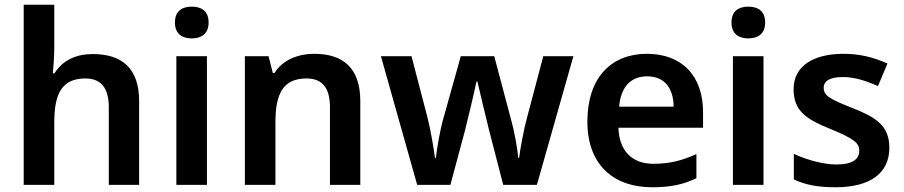

<svg xmlns="http://www.w3.org/2000/svg" viewBox="-20 -780 3812 810"><path d="M209 -582V-760H80V0H209V-264C209 -383 240 -449 340 -449C407 -449 439 -408 439 -327V0H567V-354C567 -493 493 -552 371 -552C303 -552 245 -527 210 -471H203C205 -492 209 -538 209 -582Z M789 -752C750 -752 718 -735 718 -685C718 -636 750 -618 789 -618C828 -618 860 -636 860 -685C860 -735 828 -752 789 -752ZM853 -543H724V0H853Z M1306 -553C1238 -553 1173 -528 1138 -472H1131L1113 -543H1013V0H1142V-264C1142 -383 1173 -449 1273 -449C1341 -449 1372 -408 1372 -327V0H1500V-354C1500 -493 1427 -553 1306 -553Z M2044 -228 2103 0H2245L2399 -543H2272L2204 -286C2189 -232 2174 -147 2170 -114H2166C2164 -151 2148 -234 2138 -268L2065 -543H1924L1847 -268C1839 -240 1822 -150 1819 -114H1815C1810 -152 1797 -233 1783 -286L1716 -543H1587L1740 0H1880L1941 -227C1954 -277 1983 -400 1990 -436H1994C2002 -400 2032 -277 2044 -228Z M2709 -553C2559 -553 2458 -453 2458 -267C2458 -82 2571 10 2731 10C2811 10 2863 -2 2918 -28V-130C2858 -103 2806 -89 2737 -89C2645 -89 2592 -145 2589 -241H2946V-307C2946 -461 2856 -553 2709 -553ZM2710 -458C2786 -458 2821 -405 2822 -330H2592C2599 -415 2643 -458 2710 -458Z M3137 -752C3098 -752 3066 -735 3066 -685C3066 -636 3098 -618 3137 -618C3176 -618 3208 -636 3208 -685C3208 -735 3176 -752 3137 -752ZM3201 -543H3072V0H3201Z M3732 -157C3732 -251 3673 -286 3577 -324C3478 -363 3455 -377 3455 -410C3455 -439 3482 -455 3536 -455C3586 -455 3633 -439 3684 -417L3724 -512C3664 -539 3606 -553 3539 -553C3412 -553 3328 -502 3328 -404C3328 -313 3379 -278 3483 -236C3588 -193 3605 -175 3605 -144C3605 -109 3577 -86 3509 -86C3453 -86 3382 -106 3329 -131V-23C3379 0 3429 10 3505 10C3651 10 3732 -49 3732 -157Z"/></svg>

Font: Noto Sans Balinese SemiBold
Style: Regular
Weight: 600
Designer: Aditya Bayu, David Williams
Foundry: David Williams
Version: Version 2.005